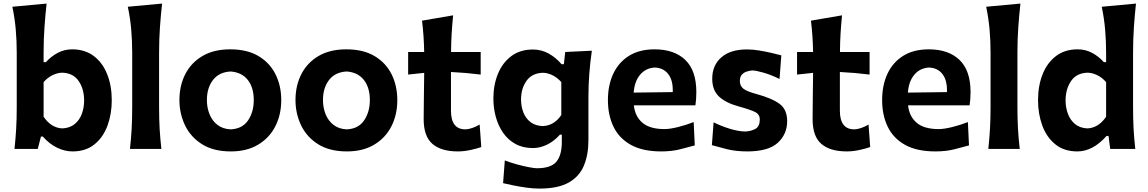

<svg xmlns="http://www.w3.org/2000/svg" viewBox="-20 -847 6527 1092"><path d="M392.1 14.2Q349.1 14.2 305.4 -6.6Q261.7 -27.3 223.6 -70.3H212.9L194.8 0H62.5Q68.8 -59.6 72 -115.2Q75.2 -170.9 75.2 -239.7V-546.4Q75.2 -614.3 69.6 -679Q64 -743.7 50.3 -808.6L245.1 -826.7Q237.8 -760.7 232.9 -691.4Q228 -622.1 228 -546.4V-493.7H241.2Q269.5 -525.4 307.6 -545.9Q345.7 -566.4 390.1 -566.4Q463.4 -566.4 513.7 -528.1Q564 -489.7 589.8 -424.3Q615.7 -358.9 615.7 -276.9Q615.7 -199.7 591.6 -133.3Q567.4 -66.9 517.8 -26.4Q468.3 14.2 392.1 14.2ZM334.5 -116.7Q377 -118.7 404.5 -141.1Q432.1 -163.6 445.3 -199.2Q458.5 -234.9 458.5 -275.4Q458.5 -340.3 427.5 -386Q396.5 -431.6 333.5 -433.6Q306.6 -433.1 278.6 -419.4Q250.5 -405.8 228 -379.9V-183.1Q271 -119.6 334.5 -116.7Z M719.2 0Q725.6 -59.6 728.8 -115.2Q731.9 -170.9 731.9 -239.7V-546.4Q731.9 -614.3 726.3 -679Q720.7 -743.7 707 -808.6L901.9 -826.7Q894.5 -760.7 889.6 -691.4Q884.8 -622.1 884.8 -546.4V-239.7Q884.8 -170.9 887.9 -115.2Q891.1 -59.6 897.9 0Z M1293 14.2Q1193.8 14.2 1128.9 -26.9Q1064 -67.9 1032.2 -134.5Q1000.5 -201.2 1000.5 -277.8Q1000.5 -360.4 1033.9 -425.5Q1067.4 -490.7 1131.8 -528.6Q1196.3 -566.4 1289.6 -566.4Q1385.7 -566.4 1450.2 -528.1Q1514.6 -489.7 1547.1 -424.3Q1579.6 -358.9 1579.6 -277.8Q1579.6 -194.8 1545.9 -128.7Q1512.2 -62.5 1448 -24.2Q1383.8 14.2 1293 14.2ZM1292 -111.3Q1358.4 -114.3 1390.9 -162.4Q1423.3 -210.4 1423.3 -277.8Q1423.3 -349.1 1389.4 -392.3Q1355.5 -435.5 1292 -440.4Q1225.6 -437 1191.2 -391.8Q1156.7 -346.7 1156.7 -277.8Q1156.7 -234.4 1171.9 -197Q1187 -159.7 1217 -136.5Q1247.1 -113.3 1292 -111.3Z M1953.1 14.2Q1854 14.2 1789.1 -26.9Q1724.1 -67.9 1692.4 -134.5Q1660.6 -201.2 1660.6 -277.8Q1660.6 -360.4 1694.1 -425.5Q1727.5 -490.7 1792 -528.6Q1856.4 -566.4 1949.7 -566.4Q2045.9 -566.4 2110.4 -528.1Q2174.8 -489.7 2207.3 -424.3Q2239.7 -358.9 2239.7 -277.8Q2239.7 -194.8 2206.1 -128.7Q2172.4 -62.5 2108.2 -24.2Q2043.9 14.2 1953.1 14.2ZM1952.1 -111.3Q2018.6 -114.3 2051 -162.4Q2083.5 -210.4 2083.5 -277.8Q2083.5 -349.1 2049.6 -392.3Q2015.6 -435.5 1952.1 -440.4Q1885.7 -437 1851.3 -391.8Q1816.9 -346.7 1816.9 -277.8Q1816.9 -234.4 1832 -197Q1847.2 -159.7 1877.2 -136.5Q1907.2 -113.3 1952.1 -111.3Z M2584 14.2Q2489.3 14.2 2439.5 -28.6Q2389.6 -71.3 2389.6 -169.9Q2389.6 -233.9 2390.9 -299.1Q2392.1 -364.3 2392.6 -432.6L2301.3 -422.9V-551.3H2392.6Q2391.6 -599.1 2388.7 -641.6Q2385.7 -684.1 2380.4 -729.5L2557.1 -759.8Q2551.8 -704.6 2548.8 -656.7Q2545.9 -608.9 2545.4 -551.3H2713.9V-422.9Q2671.9 -428.2 2629.2 -431.9Q2586.4 -435.5 2544.9 -437.5V-217.3Q2544.9 -111.3 2627 -111.3Q2642.6 -111.3 2665.5 -118.9Q2688.5 -126.5 2708 -138.7L2717.3 -10.7Q2696.3 -2.9 2658.2 5.6Q2620.1 14.2 2584 14.2Z M3047.9 225.6Q3013.7 225.6 2974.6 220.2Q2935.5 214.8 2900.1 207.5Q2864.7 200.2 2841.3 194.8L2851.1 65.4Q2885.3 78.6 2922.4 88.6Q2959.5 98.6 2989.7 104.2Q3020 109.9 3033.2 109.9Q3113.3 109.9 3144.3 73Q3175.3 36.1 3175.3 -39.6V-81.1H3164.6Q3129.9 -42.5 3090.1 -23.7Q3050.3 -4.9 3011.2 -4.9Q2954.1 -4.9 2911.9 -28.1Q2869.6 -51.3 2841.8 -91.3Q2814 -131.3 2800 -181.9Q2786.1 -232.4 2786.1 -286.6Q2786.1 -363.3 2811.8 -426.5Q2837.4 -489.7 2887.7 -527.6Q2938 -565.4 3011.2 -565.4Q3059.6 -565.4 3101.1 -542.2Q3142.6 -519 3173.8 -481.9H3187L3194.8 -551.3L3346.2 -558.6Q3326.7 -425.3 3326.7 -294.4V-48.8Q3326.7 32.7 3301 94.7Q3275.4 156.7 3214.6 191.2Q3153.8 225.6 3047.9 225.6ZM3066.9 -129.9Q3131.8 -132.3 3172.4 -192.9V-379.9Q3150.9 -404.8 3123 -418.7Q3095.2 -432.6 3067.9 -433.1Q3005.4 -431.2 2974.4 -387Q2943.4 -342.8 2943.4 -281.2Q2943.4 -242.2 2956.5 -208Q2969.7 -173.8 2997.3 -152.6Q3024.9 -131.3 3066.9 -129.9Z M3740.7 14.2Q3634.8 14.2 3567.9 -23.2Q3501 -60.5 3469.2 -126.5Q3437.5 -192.4 3437.5 -277.8Q3437.5 -362.3 3467.8 -427.2Q3498 -492.2 3557.1 -529.3Q3616.2 -566.4 3703.1 -566.4Q3814.9 -566.4 3877.7 -506.1Q3940.4 -445.8 3940.4 -323.2Q3940.4 -300.8 3939 -283Q3937.5 -265.1 3935.1 -248H3585Q3591.8 -184.6 3634 -148.7Q3676.3 -112.8 3759.3 -112.8Q3789.6 -112.8 3836.7 -124.5Q3883.8 -136.2 3925.3 -152.8L3931.6 -20Q3897.5 -10.7 3849.6 1.7Q3801.8 14.2 3740.7 14.2ZM3806.2 -323.2Q3808.6 -389.2 3781.2 -425Q3753.9 -460.9 3704.6 -462.9Q3653.3 -460.4 3621.1 -422.6Q3588.9 -384.8 3584 -320.3Z M4230.5 14.2Q4164.1 14.2 4113.3 1.2Q4062.5 -11.7 4028.8 -21.5L4038.6 -151.4Q4083.5 -128.9 4133.1 -114Q4182.6 -99.1 4220.7 -99.1Q4253.4 -101.1 4277.3 -114.7Q4301.3 -128.4 4301.3 -167.5Q4301.3 -196.3 4275.1 -209.7Q4249 -223.1 4181.2 -241.7Q4108.4 -261.7 4069.6 -297.6Q4030.8 -333.5 4030.8 -399.4Q4030.8 -475.1 4082.3 -520.5Q4133.8 -565.9 4228 -565.9Q4260.7 -565.9 4297.9 -559.8Q4335 -553.7 4368.4 -545.9Q4401.9 -538.1 4423.8 -532.2L4413.6 -397.9Q4363.3 -422.4 4320.8 -434.3Q4278.3 -446.3 4258.3 -446.3Q4244.1 -445.3 4227.5 -440.2Q4210.9 -435.1 4199.5 -422.6Q4188 -410.2 4188 -385.7Q4188 -357.9 4208.7 -342Q4229.5 -326.2 4283.2 -312Q4372.1 -287.6 4414.6 -255.6Q4457 -223.6 4457 -157.7Q4457 -84 4403.6 -34.9Q4350.1 14.2 4230.5 14.2Z M4795.9 14.2Q4701.2 14.2 4651.4 -28.6Q4601.6 -71.3 4601.6 -169.9Q4601.6 -233.9 4602.8 -299.1Q4604 -364.3 4604.5 -432.6L4513.2 -422.9V-551.3H4604.5Q4603.5 -599.1 4600.6 -641.6Q4597.7 -684.1 4592.3 -729.5L4769 -759.8Q4763.7 -704.6 4760.7 -656.7Q4757.8 -608.9 4757.3 -551.3H4925.8V-422.9Q4883.8 -428.2 4841.1 -431.9Q4798.3 -435.5 4756.8 -437.5V-217.3Q4756.8 -111.3 4838.9 -111.3Q4854.5 -111.3 4877.4 -118.9Q4900.4 -126.5 4919.9 -138.7L4929.2 -10.7Q4908.2 -2.9 4870.1 5.6Q4832 14.2 4795.9 14.2Z M5300.3 14.2Q5194.3 14.2 5127.4 -23.2Q5060.5 -60.5 5028.8 -126.5Q4997.1 -192.4 4997.1 -277.8Q4997.1 -362.3 5027.3 -427.2Q5057.6 -492.2 5116.7 -529.3Q5175.8 -566.4 5262.7 -566.4Q5374.5 -566.4 5437.3 -506.1Q5500 -445.8 5500 -323.2Q5500 -300.8 5498.5 -283Q5497.1 -265.1 5494.6 -248H5144.5Q5151.4 -184.6 5193.6 -148.7Q5235.8 -112.8 5318.8 -112.8Q5349.1 -112.8 5396.2 -124.5Q5443.4 -136.2 5484.9 -152.8L5491.2 -20Q5457 -10.7 5409.2 1.7Q5361.3 14.2 5300.3 14.2ZM5365.7 -323.2Q5368.2 -389.2 5340.8 -425Q5313.5 -460.9 5264.2 -462.9Q5212.9 -460.4 5180.7 -422.6Q5148.4 -384.8 5143.6 -320.3Z M5601.1 0Q5607.4 -59.6 5610.6 -115.2Q5613.8 -170.9 5613.8 -239.7V-546.4Q5613.8 -614.3 5608.2 -679Q5602.5 -743.7 5588.9 -808.6L5783.7 -826.7Q5776.4 -760.7 5771.5 -691.4Q5766.6 -622.1 5766.6 -546.4V-239.7Q5766.6 -170.9 5769.8 -115.2Q5772.9 -59.6 5779.8 0Z M6107.4 14.2Q6031.7 14.2 5981.9 -26.4Q5932.1 -66.9 5908 -133.3Q5883.8 -199.7 5883.8 -276.9Q5883.8 -358.9 5909.7 -424.3Q5935.5 -489.7 5985.8 -528.1Q6036.1 -566.4 6109.4 -566.4Q6154.3 -566.4 6192.1 -545.9Q6230 -525.4 6257.8 -493.7H6271V-546.4Q6271 -614.3 6265.4 -679Q6259.8 -743.7 6246.1 -808.6L6440.9 -826.7Q6433.6 -760.7 6429 -691.4Q6424.3 -622.1 6424.3 -546.4V-239.7Q6424.3 -170.9 6427.2 -115.2Q6430.2 -59.6 6437 0H6294.4L6284.7 -73.7H6273.4Q6195.3 14.2 6107.4 14.2ZM6164.6 -116.7Q6228 -119.6 6271 -183.1V-379.9Q6248.5 -405.8 6220.7 -419.4Q6192.9 -433.1 6165.5 -433.6Q6102.5 -431.6 6071.5 -386Q6040.5 -340.3 6040.5 -275.4Q6040.5 -234.9 6054 -199.2Q6067.4 -163.6 6094.7 -141.1Q6122.1 -118.7 6164.6 -116.7Z"/></svg>

Font: Pinar-DS3-FD Bold
Style: Regular
Weight: 700
Designer: Amin Abedi
Version: Version 3.000